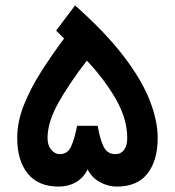

<svg xmlns="http://www.w3.org/2000/svg" viewBox="-20 -688 645 708"><path d="M303.2 -63.5Q288.1 -32.2 260 -16.1Q231.9 0 196.3 0Q121.1 0 82.3 -47.9Q43.5 -95.7 43.5 -179.7Q43.5 -238.8 67.9 -300.3Q92.3 -361.8 131.8 -423.8Q171.4 -485.8 216.3 -545.9L187 -575.2L256.8 -668Q368.2 -569.3 435.1 -481.9Q502 -394.5 531.7 -318.8Q561.5 -243.2 561.5 -179.7Q561.5 -96.2 523.9 -48.1Q486.3 0 411.1 0Q378.4 0 348.4 -16.4Q318.4 -32.7 303.2 -63.5ZM155.3 -179.2Q155.3 -152.3 168.7 -136Q182.1 -119.6 200.7 -119.6Q229 -119.6 241.9 -147.2Q254.9 -174.8 264.2 -224.1H340.3Q348.6 -173.8 362.3 -146.7Q376 -119.6 405.8 -119.6Q425.8 -119.6 437.5 -135.3Q449.2 -150.9 449.2 -179.2Q449.2 -249.5 407 -323Q364.7 -396.5 300.3 -464.4Q234.9 -379.9 195.1 -308.6Q155.3 -237.3 155.3 -179.2Z"/></svg>

Font: Vazirmatn UI NL SemiBold
Style: Regular
Weight: 600
Designer: Saber Rastikerdar
Foundry: Saber Rastikerdar
Version: Version 33.003